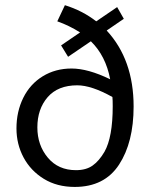

<svg xmlns="http://www.w3.org/2000/svg" viewBox="-20 -728 595 758"><path d="M236.2 -707.5 206.2 -643.8Q252.5 -627.5 296.2 -600L221.2 -548.8L248.8 -503.8L338.8 -565Q397.5 -507.5 415 -415Q327.5 -457.5 262.5 -457.5Q198.8 -457.5 148.8 -426.9Q98.8 -396.2 71.9 -341.9Q45 -287.5 45 -221.2Q45 -158.8 73.1 -106.2Q101.2 -53.8 153.1 -21.9Q205 10 275 10Q392.5 10 450 -78.1Q507.5 -166.2 507.5 -307.5Q507.5 -492.5 401.2 -607.5L468.8 -653.8L442.5 -700L360 -643.8Q305 -686.2 236.2 -707.5ZM392.5 -128.8Q371.2 -92.5 345.6 -74.4Q320 -56.2 280 -56.2Q210 -56.2 168.8 -105.6Q127.5 -155 127.5 -225Q127.5 -297.5 168.1 -344.4Q208.8 -391.2 285 -391.2Q341.2 -391.2 423.8 -345Q425 -333.8 425 -308.8Q425 -186.2 392.5 -128.8Z"/></svg>

Font: Cambay
Style: Regular
Weight: 400
Version: Version 1.180;PS 001.180;hotconv 1.0.70;makeotf.lib2.5.58329